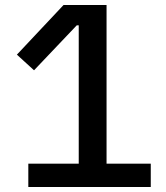

<svg xmlns="http://www.w3.org/2000/svg" viewBox="-20 -753 670 773"><path d="M587 -94V0H94V-94H297V-651H289L117 -470L48 -533L236 -733H409V-94Z"/></svg>

Font: IBM Plex Sans JP Medium
Style: Regular
Weight: 500
Designer: Mike Abbink; Paul van der Laan; Pieter van Rosmalen; Wujin Sim; Yejin Wi; Jinhee Kim; Boomi Park; Yona Kim; Kichan Ma
Foundry: Sandoll Inc.
Version: Version 1.001